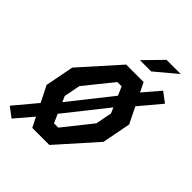

<svg xmlns="http://www.w3.org/2000/svg" viewBox="-303 -1075 1261 1261"><g transform="rotate(45 328.0 -444.0)"><path d="M40 53 144.5 -69.5 179.5 0H338L575 -266L613.5 -465.5L558 -579L683.5 -728.5L614.5 -780.5L515.5 -665L483.5 -730H321.5L85 -465.5L46.5 -266L102.5 -154.5L-28 1.5ZM182 -299 204 -412.5 361.5 -608H401.5L428 -547.5L199.5 -259ZM232 -183.5 461 -472 478 -432.5 456 -319 299 -122H259ZM365 -814.5 487 -939.5H619L469.5 -814.5Z"/></g></svg>

Font: Monaspace Krypton SemiBold
Style: Italic
Weight: 600
Italic angle: -11°
Designer: Riley Cran & the Lettermatic Team
Foundry: Lettermatic
Version: Version 1.101 (Monaspace Krypton)